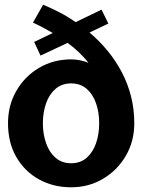

<svg xmlns="http://www.w3.org/2000/svg" viewBox="-20 -782 597 815"><path d="M282 13Q207 13 146.2 -20.2Q85.5 -53.5 49.8 -114.5Q14 -175.5 14 -259Q14 -335.5 49.8 -397Q85.5 -458.5 146.2 -494.2Q207 -530 282 -530Q299.5 -530 319.2 -526.2Q339 -522.5 356 -515Q337.5 -538.5 315 -560Q292.5 -581.5 267 -600L152 -546L125 -604L204 -642Q183 -654 162 -665.2Q141 -676.5 120 -686L163 -762Q199 -747 234 -728.8Q269 -710.5 301 -688L411 -741L440 -682L360 -644Q402 -608.5 436.8 -566.2Q471.5 -524 497 -475.5Q522.5 -427 536.2 -372.8Q550 -318.5 550 -259Q550 -182 514 -120.5Q478 -59 417.2 -23Q356.5 13 282 13ZM282 -89Q321 -89 347.5 -112Q374 -135 387.5 -173.5Q401 -212 401 -259Q401 -305.5 387.5 -344Q374 -382.5 347.5 -405.2Q321 -428 282 -428Q243 -428 216.2 -405.2Q189.5 -382.5 175.8 -344Q162 -305.5 162 -259Q162 -212 175.8 -173.5Q189.5 -135 216.2 -112Q243 -89 282 -89Z"/></svg>

Font: Expletus Sans
Style: Bold
Weight: 700
Version: Version 7.500